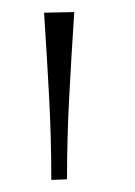

<svg xmlns="http://www.w3.org/2000/svg" viewBox="-20 -764 223 318"><path d="M65 -466Q65 -536.5 61.2 -605.8Q57.5 -675 53 -743L103 -744Q98.5 -676 94.8 -606.5Q91 -537 91 -467Z"/></svg>

Font: Commissioner Thin
Style: Regular
Weight: 100
Designer: Kostas Bartsokas
Foundry: Kostas Bartsokas
Version: Version 1.001;gftools[0.9.23]